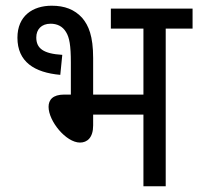

<svg xmlns="http://www.w3.org/2000/svg" viewBox="-20 -652 694 672"><path d="M161 -632C94 -632 41 -596 41 -520C41 -436 100 -398 191 -390L198 -460C131 -464 107 -483 107 -521C107 -549 125 -569 157 -569C180 -569 199 -560 211 -540C223 -521 228 -493 228 -433V-321H205C164 -321 150 -302 150 -278C150 -228 211 -153 260 -153C285 -153 306 -170 306 -213V-251H482V0H560V-552H654V-622H368V-552H482V-321H306V-449C306 -526 290 -563 268 -589C241 -619 206 -632 161 -632Z"/></svg>

Font: Noto Sans Devanagari UI SemiCondensed
Style: Regular
Weight: 400
Width: 4
Designer: Jelle Bosma - Monotype Design Team
Foundry: Monotype Imaging Inc.
Version: Version 2.003